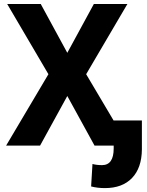

<svg xmlns="http://www.w3.org/2000/svg" viewBox="-20 -731 740 964"><path d="M10.7 0ZM317.9 -465.8 451.2 -710.9H619.6L412.6 -358.4L625 0H454.6L317.9 -249L181.2 0H10.7L223.1 -358.4L16.1 -710.9H184.6ZM692.4 -126V19.5Q691.4 112.3 642.8 162.8Q594.2 213.4 506.8 213.4Q469.2 213.4 437.5 205.1L444.3 92.3Q465.3 98.1 492.2 98.1Q550.8 98.1 550.8 14.2V-126Z"/></svg>

Font: Roboto-o
Style: o-Bold
Weight: 700
Designer: Google
Version: Version 2.134; 2016; ttfautohint (v1.6)